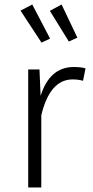

<svg xmlns="http://www.w3.org/2000/svg" viewBox="-20 -831 412 851"><path d="M163 0H105V-523H155L160 -406Q200 -534 307 -534Q339 -534 359 -528L348 -473Q327 -479 302 -479Q201 -479 163 -320ZM164 -642 71 -784 123 -811 202 -660ZM285 -647 201 -783 253 -811 323 -664Z"/></svg>

Font: Trujillo Light
Style: Regular
Weight: 300
Designer: Fira Sans original fonts by bBox Type GmbH, Carrois Corporate GbR, & Edenspiekermann AG / Changes by Cristiano Sobral
Foundry: Fira Sans original fonts by bBox Type GmbH, Carrois Corporate GbR, & Edenspiekermann AG / Changes by Cristiano Sobral
Version: Version 4.301;July 28, 2020;FontCreator 13.0.0.2655 64-bit